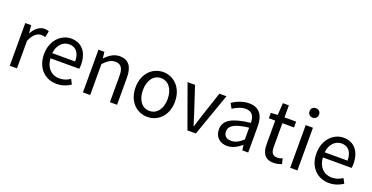

<svg xmlns="http://www.w3.org/2000/svg" viewBox="-28 -1529 4452 2295"><g transform="rotate(20 2198.0 -381.0)"><path d="M92 0H184V-349C220 -441 275 -475 320 -475C343 -475 355 -472 373 -466L390 -545C373 -554 356 -557 332 -557C272 -557 216 -513 178 -444H176L167 -543H92Z M689 13C762 13 820 -11 867 -42L835 -103C794 -76 752 -60 699 -60C596 -60 525 -134 519 -250H885C887 -264 889 -282 889 -302C889 -457 811 -557 672 -557C548 -557 429 -448 429 -271C429 -92 544 13 689 13ZM518 -315C529 -423 597 -484 674 -484C759 -484 809 -425 809 -315Z M1023 0H1115V-394C1169 -449 1207 -477 1263 -477C1335 -477 1366 -434 1366 -332V0H1457V-344C1457 -482 1405 -557 1291 -557C1217 -557 1160 -516 1109 -464H1107L1098 -543H1023Z M1844 13C1977 13 2095 -91 2095 -271C2095 -452 1977 -557 1844 -557C1711 -557 1593 -452 1593 -271C1593 -91 1711 13 1844 13ZM1844 -63C1750 -63 1687 -146 1687 -271C1687 -396 1750 -480 1844 -480C1938 -480 2002 -396 2002 -271C2002 -146 1938 -63 1844 -63Z M2352 0H2459L2651 -543H2561L2458 -234C2442 -181 2424 -126 2408 -74H2403C2387 -126 2370 -181 2353 -234L2251 -543H2156Z M2859 13C2926 13 2987 -22 3039 -65H3042L3050 0H3125V-334C3125 -469 3070 -557 2937 -557C2849 -557 2773 -518 2724 -486L2759 -423C2802 -452 2859 -481 2922 -481C3011 -481 3034 -414 3034 -344C2803 -318 2701 -259 2701 -141C2701 -43 2768 13 2859 13ZM2885 -61C2831 -61 2789 -85 2789 -147C2789 -217 2851 -262 3034 -283V-132C2981 -85 2937 -61 2885 -61Z M3452 13C3486 13 3522 3 3553 -7L3535 -76C3517 -68 3493 -61 3473 -61C3410 -61 3389 -99 3389 -165V-469H3537V-543H3389V-696H3313L3303 -543L3217 -538V-469H3298V-168C3298 -59 3337 13 3452 13Z M3659 0H3751V-543H3659ZM3705 -655C3741 -655 3766 -679 3766 -716C3766 -751 3741 -775 3705 -775C3669 -775 3645 -751 3645 -716C3645 -679 3669 -655 3705 -655Z M4154 13C4227 13 4285 -11 4332 -42L4300 -103C4259 -76 4217 -60 4164 -60C4061 -60 3990 -134 3984 -250H4350C4352 -264 4354 -282 4354 -302C4354 -457 4276 -557 4137 -557C4013 -557 3894 -448 3894 -271C3894 -92 4009 13 4154 13ZM3983 -315C3994 -423 4062 -484 4139 -484C4224 -484 4274 -425 4274 -315Z"/></g></svg>

Font: ChiuKong Gothic CL
Style: Regular
Weight: 400
Designer: Ryoko NISHIZUKA 西塚涼子 (kana, bopomofo & ideographs); Paul D. Hunt (Latin, Greek & Cyrillic); Sandoll Communications 산돌커뮤니
Foundry: Adobe
Version: Version 1.300